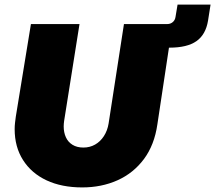

<svg xmlns="http://www.w3.org/2000/svg" viewBox="-20 -805 939 838"><path d="M339 13Q249 13 183 -18Q117 -49 80.5 -106.5Q44 -164 44 -241Q44 -255 45.5 -268.5Q47 -282 49 -296L115 -700H327L260 -278Q259 -271 258.5 -265Q258 -259 258 -253Q258 -227 267.5 -206Q277 -185 296.5 -173Q316 -161 344 -161Q372 -161 395 -174Q418 -187 433.5 -211Q449 -235 454 -266L521 -700H733L667 -263Q654 -172 608 -110.5Q562 -49 492.5 -18Q423 13 339 13ZM644 -597 660 -700H710Q724 -700 734 -708.5Q744 -717 746 -731L755 -785H899L888 -715Q878 -654 837.5 -625.5Q797 -597 720 -597Z"/></svg>

Font: MuseoModerno Thin Black
Style: Italic
Weight: 900
Italic angle: -9°
Version: Version 1.003